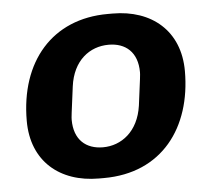

<svg xmlns="http://www.w3.org/2000/svg" viewBox="-44 -568 689 625"><g transform="rotate(-5 301.0 -255.5)"><path d="M564 -314C564 -446 473 -521 346 -521H330C148 -521 37 -391 37 -197C37 -65 127 10 255 10H271C461 10 564 -129 564 -314ZM405 -215C393 -131 337 -90 277 -90C222 -90 183 -122 183 -188C183 -196 184 -205 196 -296C207 -380 262 -421 324 -421C379 -421 418 -389 418 -323C418 -315 417 -306 405 -215Z"/></g></svg>

Font: Chivo
Style: Bold Italic
Weight: 700
Italic angle: -8°
Designer: Hector Gatti
Foundry: Omnibus-Type
Version: Version 1.003;PS 001.003;hotconv 1.0.70;makeotf.lib2.5.58329